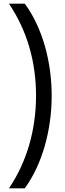

<svg xmlns="http://www.w3.org/2000/svg" viewBox="-20 -819 358 1055"><path d="M264 -293C264 -472 217 -662 116 -799H29C127 -654 178 -483 178 -293C178 -105 127 72 29 216H116C212 84 264 -104 264 -293Z"/></svg>

Font: Noto Sans Sinhala UI ExtraCondensed Medium
Style: Regular
Weight: 500
Width: 2
Designer: Jelle Bosma - Monotype Design Team
Foundry: Monotype Imaging Inc.
Version: Version 2.006